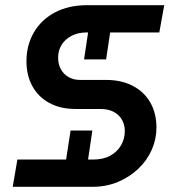

<svg xmlns="http://www.w3.org/2000/svg" viewBox="-20 -720 666 740"><path d="M225 -42 252 -217H336L310 -42ZM304 -491 329 -658H414L389 -491ZM29 0 47 -105H338Q378 -105 405 -120Q432 -135 446.5 -160Q461 -185 461 -215Q461 -239 450 -258.5Q439 -278 418 -289Q397 -300 366 -300H271Q213 -300 170.5 -323Q128 -346 105 -387.5Q82 -429 82 -484Q82 -546 110.5 -595Q139 -644 191.5 -672Q244 -700 316 -700H613L594 -595H315Q280 -595 255 -581.5Q230 -568 217 -546.5Q204 -525 204 -498Q204 -472 215 -452.5Q226 -433 245 -422.5Q264 -412 288 -412H388Q448 -412 492 -389Q536 -366 559.5 -324.5Q583 -283 583 -228Q583 -184 565 -143Q547 -102 513.5 -70Q480 -38 435 -19Q390 0 336 0Z"/></svg>

Font: MuseoModerno Medium
Style: Italic
Weight: 500
Italic angle: -9°
Designer: Pablo Cosgaya, Héctor Gatti, Marcela Romero, and the Authors of The MuseoModerno Project.
Foundry: Omnibus-Type Team
Version: Version 1.003